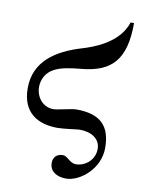

<svg xmlns="http://www.w3.org/2000/svg" viewBox="-81 -548 623 824"><g transform="rotate(10 230.5 -136.0)"><path d="M421 -490C391 -395 279 -358 236 -345C122 -311 35 -252 35 -136C35 -27 107 10 190 10C220 10 275 1 286 1C338 1 376 26 376 69C376 118 335 150 295 150C267 150 255 121 234 121C206 121 192 139 192 162C192 200 225 218 264 218C324 218 407 151 407 60C407 -38 360 -82 257 -82C236 -82 177 -66 159 -66C111 -66 82 -107 82 -150C82 -181 97 -214 132 -232C163 -248 205 -253 246 -257C378 -269 436 -330 436 -490Z"/></g></svg>

Font: XITS
Style: Regular
Weight: 400
Designer: MicroPress Inc., with final additions and corrections provided by Coen Hoffman, Elsevier (retired)
Version: Version 1.302